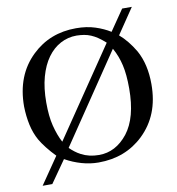

<svg xmlns="http://www.w3.org/2000/svg" viewBox="-88 -813 899 973"><g transform="rotate(-10 361.0 -326.0)"><path d="M498.5 -576.7Q478.5 -594.7 461.2 -606.4Q443.8 -618.2 427 -625.2Q410.2 -632.3 392.3 -635.3Q374.5 -638.2 354 -638.7Q309.1 -638.7 270.8 -618.2Q232.4 -597.7 204.1 -558.6Q175.8 -519.5 159.9 -462.2Q144 -404.8 144 -330.6Q144 -259.8 156.2 -211.4Q169.4 -158.7 189.5 -121.6ZM271 -43.9Q311 -22.9 361.8 -22.9Q448.2 -22.9 509.3 -100.1Q570.3 -178.2 570.3 -328.6Q570.3 -401.4 559.1 -449.2Q553.7 -472.7 545.2 -495.4Q536.6 -518.1 523.9 -541Q447.3 -427.7 369.9 -313Q292.5 -198.2 215.8 -85Q227.1 -73.7 241 -63Q254.9 -52.2 271 -43.9ZM605.5 -733.4H655.3L566.4 -602.1Q586.9 -585 606.9 -560.5Q627 -536.1 645 -505.4Q685.1 -433.1 685.1 -330.6Q685.1 -249.5 659.9 -186.3Q634.8 -123 584.5 -74.7Q491.7 14.2 353 14.2Q309.6 14.2 266.1 1.7Q222.7 -10.7 182.6 -33.2Q163.6 -5.4 142.6 23.9Q121.6 53.2 102.5 81.1H52.7L147.5 -57.1Q123.5 -81.5 103 -107.7Q82.5 -133.8 70.8 -154.3Q50.3 -190.9 40.5 -235.8Q30.8 -280.8 29.8 -330.6Q29.8 -491.2 130.4 -587.4Q222.2 -675.8 357.4 -675.8Q412.1 -675.8 455.6 -661.6Q499 -647.5 532.2 -626.5Z"/></g></svg>

Font: Dima Niloofar
Style: Regular
Weight: 400
Designer: R.Balvardi
Foundry: Dima Software Group
Version: Version 3.00;November 13, 2018;FontCreator 11.5.0.2427 64-bi